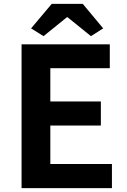

<svg xmlns="http://www.w3.org/2000/svg" viewBox="-20 -968 655 988"><path d="M140 -822 204 -782 324 -879H328L448 -782L511 -822L406 -948H246ZM91 0H556V-124H239V-322H499V-446H239V-617H545V-740H91Z"/></svg>

Font: Spoqa Han Sans Neo Bold
Style: Bold
Weight: 700
Designer: [Spoqa Han Sans Neo] Dong-huui Kim  Younghwa Kang  Yujin Lee  [Noto Sans] Ryoko NISHIZUKA  (kana & ideographs); Paul D. 
Foundry: Spoqa (http://www.spoqa-han-sans.com)
Version: Version 1.000